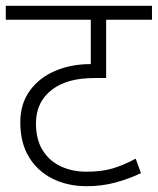

<svg xmlns="http://www.w3.org/2000/svg" viewBox="-20 -642 544 662"><path d="M504 -574H346V-373H310Q257 -373 222 -363Q187 -353 162 -335Q104 -292 104 -217Q104 -161 127 -124Q150 -87 189.5 -68.5Q229 -50 278 -50Q330 -50 367.5 -61Q405 -72 448 -95L466 -45Q424 -25 377.5 -12.5Q331 0 279 0Q213 0 161 -26Q109 -52 79.5 -101Q50 -150 50 -220Q50 -284 82.5 -329Q115 -374 170 -397.5Q225 -421 292 -421H293V-574H0V-622H504Z"/></svg>

Font: RS Noto Sans Light
Style: Regular
Weight: 300
Designer: Monotype Design Team
Foundry: Monotype Imaging Inc.
Version: Version 3.10